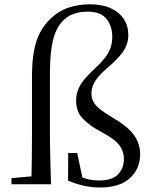

<svg xmlns="http://www.w3.org/2000/svg" viewBox="-20 -836 691 871"><path d="M32 0V-27.8L149.7 -38.6H167.9V0ZM122.1 0Q125.1 -114.3 125.1 -228.5V-487.9Q125.1 -557.9 134.5 -606.6Q143.8 -655.3 162.7 -690.3Q181.7 -725.4 209.9 -751.8Q247.4 -787.4 292.6 -801.9Q337.7 -816.5 387.3 -816.5Q443.5 -816.5 482.4 -798.7Q521.2 -781 541.7 -749.4Q562.1 -717.7 562.1 -677.2Q562.1 -634.8 537.1 -600.2Q512.2 -565.7 467.9 -528.7Q432.1 -498.4 413.4 -470.7Q394.8 -443.1 394.8 -412.8Q394.8 -390.6 404.2 -373.6Q413.6 -356.7 433.8 -340.5Q453.9 -324.4 486.2 -305.2Q559.6 -262.8 587.6 -223.6Q615.7 -184.3 615.7 -137.4Q615.7 -69.6 568.9 -27.5Q522.1 14.6 433.9 14.6Q396.2 14.6 360.5 6.6Q324.7 -1.4 288.9 -16.4L289.4 -141.8H330.1L357.5 -13.7L317.8 -45.9Q347.5 -31.6 373.7 -24.4Q399.8 -17.3 431.3 -17.3Q488.5 -17.3 515.3 -44.8Q542.1 -72.4 542.1 -115.9Q542.1 -149.4 521.3 -177.4Q500.5 -205.3 439.3 -237.6Q389 -264.1 357.2 -296.1Q325.3 -328.1 325.3 -379.5Q325.3 -409.9 336.5 -434.5Q347.7 -459.1 367.6 -481.7Q387.6 -504.4 412.6 -527.3Q450 -561.6 469.7 -593.9Q489.4 -626.2 489.4 -668.1Q489.4 -716.9 463.2 -750.1Q437.1 -783.2 377.8 -783.2Q341.5 -783.2 312.4 -772.4Q283.3 -761.6 260.4 -736.4Q242 -715.7 230.2 -685.5Q218.3 -655.2 212.4 -609.1Q206.5 -562.9 206.5 -493V-228.5Q206.5 -171.9 208.3 -114.3Q210.1 -56.6 211.3 0Z"/></svg>

Font: Noto Serif SC
Style: Regular
Weight: 200
Designer: Ryoko NISHIZUKA 西塚涼子 (kana & ideographs); Frank Grießhammer (Latin, Greek & Cyrillic); Wenlong ZHANG 张文龙 (bopomofo); San
Foundry: Adobe
Version: Version 2.001;hotconv 1.1.0;makeotfexe 2.6.0